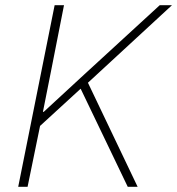

<svg xmlns="http://www.w3.org/2000/svg" viewBox="-20 -718 681 738"><path d="M471 0 290 -377 134 -234 86 0H50L190 -698H226L176 -444L145 -288H148L303 -431L594 -698H641L318 -400L509 0Z"/></svg>

Font: IBM Plex Sans ExtraLight
Style: Italic
Weight: 250
Italic angle: -11.31°
Designer: Mike Abbink, Paul van der Laan, Pieter van Rosmalen
Foundry: Bold Monday
Version: Version 3.201